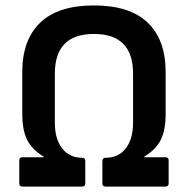

<svg xmlns="http://www.w3.org/2000/svg" viewBox="-20 -687 692 707"><path d="M63 0Q51 0 51 -12V-97Q51 -108 63 -108H141V-110Q98 -136 80 -172Q62 -208 62 -267V-421Q62 -540 128 -603.5Q194 -667 326 -667Q458 -667 524 -603.5Q590 -540 590 -421V-267Q590 -208 572 -172Q554 -136 511 -110V-108H589Q601 -108 601 -97V-12Q601 0 589 0H369Q357 0 357 -12V-94Q357 -106 369 -106Q416 -106 443 -140.5Q470 -175 470 -235V-416Q470 -562 326 -562Q182 -562 182 -416V-235Q182 -175 209 -140.5Q236 -106 283 -106Q294 -106 294 -94V-12Q294 0 283 0Z"/></svg>

Font: Sofia Sans
Style: Bold
Weight: 700
Designer: Botio Nikoltchev, Ani Petrova
Foundry: lettersoup
Version: Version 4.100; ttfautohint (v1.8.4.7-5d5b)